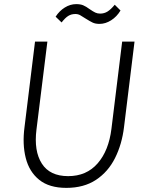

<svg xmlns="http://www.w3.org/2000/svg" viewBox="-20 -902 691 932"><path d="M279 -793 250 -821Q268 -849 294.5 -865.5Q321 -882 350 -882Q370 -882 383.5 -876.5Q397 -871 416 -857Q432 -846 442.5 -841Q453 -836 466 -836Q486 -836 502 -846Q518 -856 537 -879L565 -851Q547 -821 519.5 -803.5Q492 -786 463 -786Q443 -786 429.5 -792.5Q416 -799 397 -811Q380 -822 369.5 -828Q359 -834 346 -834Q326 -834 311 -824.5Q296 -815 279 -793ZM99 -285 150 -700H210L157 -273Q144 -169 183 -108Q222 -47 311 -47Q400 -47 454 -109Q508 -171 521 -277L573 -700H633L582 -285Q572 -202 538.5 -135Q505 -68 446 -29Q387 10 302 10Q219 10 170.5 -29Q122 -68 105 -135Q88 -202 99 -285Z"/></svg>

Font: Haskoy Light
Style: Italic
Weight: 300
Designer: Ertekin Erdin
Foundry: Ertekin Erdin
Version: Version 2.000; ttfautohint (v1.8.4.7-5d5b)